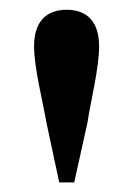

<svg xmlns="http://www.w3.org/2000/svg" viewBox="-20 -841 275 395"><path d="M117 -820.9C75 -820.9 50.1 -796.4 50.1 -745.9C50.1 -702.3 67.8 -633.1 75.8 -587.6L101.8 -465.8H132.7L159.7 -587.6C166.6 -633.1 183.9 -700.9 183.9 -745.9C183.9 -796.4 159 -820.9 117 -820.9Z"/></svg>

Font: Source Han Serif TW VF
Style: Regular
Weight: 250
Designer: Ryoko NISHIZUKA 西塚涼子 (kana & ideographs); Frank Grießhammer (Latin, Greek & Cyrillic); Wenlong ZHANG 张文龙 (bopomofo); San
Foundry: Adobe
Version: Version 2.002;hotconv 1.1.0;makeotfexe 2.6.0